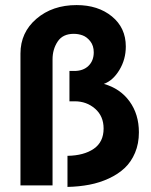

<svg xmlns="http://www.w3.org/2000/svg" viewBox="-20 -734 598 760"><path d="M247.1 -117.2Q312 -118.2 351.1 -145Q390.1 -171.9 390.1 -225.1Q390.1 -274.4 356.4 -303.7Q322.8 -333 275.9 -333H254.9V-453.1H273.9Q309.6 -453.1 330.3 -473.4Q351.1 -493.7 351.1 -526.9Q351.1 -553.2 337.4 -570.6Q323.7 -587.9 306.9 -594Q290 -600.1 272 -600.1Q228.5 -600.1 208.3 -569.6Q188 -539.1 188 -499V0H61V-522Q61 -605.5 124.3 -659.7Q187.5 -713.9 283.2 -713.9Q368.2 -713.9 423.1 -668.9Q478 -624 478 -549.8Q478 -499 452.6 -457Q427.2 -415 391.1 -401.9Q455.6 -383.8 492.7 -332.8Q529.8 -281.7 529.8 -210Q529.8 -165.5 514.6 -129.4Q499.5 -93.3 473.4 -68.8Q447.3 -44.4 410.9 -27.6Q374.5 -10.7 333.7 -2.9Q293 4.9 247.1 5.9Z"/></svg>

Font: Rawline
Style: Bold
Weight: 700
Designer: Matt McInerney, Pablo Impallari, Rodrigo Fuenzalida
Foundry: Matt McInerney, Pablo Impallari, Rodrigo Fuenzalida
Version: Version 4.020;PS 004.020;hotconv 1.0.88;makeotf.lib2.5.64775